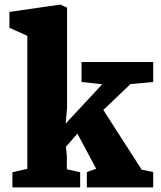

<svg xmlns="http://www.w3.org/2000/svg" viewBox="-20 -816 703 836"><path d="M99 -81V-660L21 -695V-764L242 -796L272 -783V-347L266 -278L425 -449L335 -459V-546H647V-459L548 -450L430 -337L597 -77L647 -67V0H358V-67L399 -81L317 -234L267 -177L271 -137V-79L329 -66V0H34V-66Z"/></svg>

Font: Martel Heavy
Style: Regular
Weight: 900
Designer: Dan Reynolds
Foundry: Dan Reynolds
Version: Version 1.001; ttfautohint (v1.1) -l 5 -r 5 -G 72 -x 0 -D la